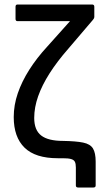

<svg xmlns="http://www.w3.org/2000/svg" viewBox="-20 -703 462 853"><path d="M327 130Q317 130 317 121V41Q317 24 312.5 15.5Q308 7 295.5 3.5Q283 0 259 0H237Q137 0 89 -47Q41 -94 41 -183Q41 -236 59 -288.5Q77 -341 110 -393Q143 -445 189 -495L291 -609H58Q49 -609 49 -619V-673Q49 -683 58 -683H389Q399 -683 399 -673V-627Q399 -622 393 -615L283 -486Q234 -430 200.5 -377.5Q167 -325 149.5 -275.5Q132 -226 132 -179Q132 -125 163 -101Q194 -77 260 -77Q318 -76 349.5 -69.5Q381 -63 393 -43.5Q405 -24 405 15V121Q405 130 395 130Z"/></svg>

Font: Sofia Sans Semi Condensed Medium
Style: Regular
Weight: 500
Designer: Botio Nikoltchev, Ani Petrova
Foundry: lettersoup
Version: Version 4.100